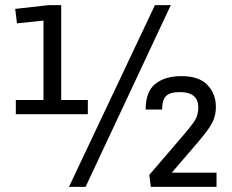

<svg xmlns="http://www.w3.org/2000/svg" viewBox="-20 -726 900 746"><path d="M41.5 -337.4H148.9V-646L45.9 -635.3L39.1 -691.4L169.4 -706.1H217.8V-337.4H321.3V-282.2H41.5ZM582 -706.1H643.6L312.5 0H248ZM565.9 0 560.1 -46.4 692.9 -201.2Q723.6 -236.8 737.1 -257.8Q750.5 -278.8 750.5 -308.6Q750.5 -368.2 678.2 -368.2Q640.6 -368.2 625.2 -352.8Q609.9 -337.4 609.9 -300.3H545.9Q545.9 -370.1 583.5 -400.1Q621.1 -430.2 685.1 -430.2Q753.4 -430.2 786.1 -395.8Q818.8 -361.3 818.8 -310.5Q818.8 -288.6 813 -269.8Q807.1 -251 791.7 -228Q776.4 -205.1 746.6 -170.4L647.5 -55.2H821.3V0Z"/></svg>

Font: Monda
Style: Regular
Weight: 400
Designer: Vernon Adams
Foundry: Vernon Adams
Version: Version 2.100; ttfautohint (v1.8.3)